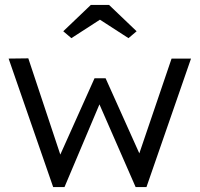

<svg xmlns="http://www.w3.org/2000/svg" viewBox="-20 -760 811 780"><path d="M196 0 15 -522 95 -523 225 -132 364 -442H409L546 -137L677 -522H756L575 0H531L384 -336L242 0ZM270 -605 237 -633 349 -740H423L535 -633L502 -605L386 -680Z"/></svg>

Font: Lexend Deca Light
Style: Regular
Weight: 300
Designer: Bonnie Shaver-Troup, Thomas Jockin
Foundry: Lexend
Version: Version 1.008; ttfautohint (v1.8.4.7-5d5b)